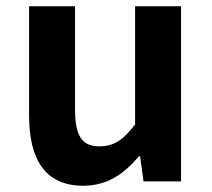

<svg xmlns="http://www.w3.org/2000/svg" viewBox="-20 -580 677 614"><path d="M246 14C322 14 376 -23 424 -80H428L439 0H559V-560H412V-182C374 -132 344 -112 298 -112C244 -112 220 -143 220 -229V-560H73V-210C73 -70 125 14 246 14Z"/></svg>

Font: Noto Sans HK
Style: Bold
Weight: 700
Designer: Ryoko NISHIZUKA 西塚涼子 (kana, bopomofo & ideographs); Paul D. Hunt (Latin, Greek & Cyrillic); Sandoll Communications 산돌커뮤니
Foundry: Adobe
Version: Version 2.002;hotconv 1.0.116;makeotfexe 2.5.65601